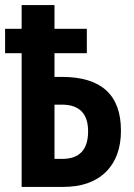

<svg xmlns="http://www.w3.org/2000/svg" viewBox="-20 -734 526 754"><path d="M65 -714V-621H0V-525H65V0H228Q336 0 395.5 -58.5Q455 -117 455 -221Q455 -432 223 -432H194V-525H321V-621H194V-714ZM326 -218Q326 -110 224 -110H194V-323H223Q326 -323 326 -218Z"/></svg>

Font: Noto Sans UI Condensed
Style: Bold
Weight: 700
Width: 3
Designer: Monotype Design Team
Foundry: Monotype Imaging Inc.
Version: 1.001